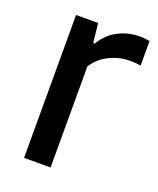

<svg xmlns="http://www.w3.org/2000/svg" viewBox="-109 -619 567 687"><g transform="rotate(20 174.5 -275.0)"><path d="M64.5 -544H148.5L156.5 -471H162.5Q186 -510.5 223.8 -530.2Q261.5 -550 306 -550Q326 -550 343.5 -546.5V-453Q326.5 -456 300.5 -456Q261 -456 223.8 -437.2Q186.5 -418.5 165.5 -385V0H64.5Z"/></g></svg>

Font: Encode Sans Semi Condensed Medium
Style: Regular
Weight: 500
Width: 4
Designer: Multiple Designers
Foundry: Impallari Type
Version: Version 2.000